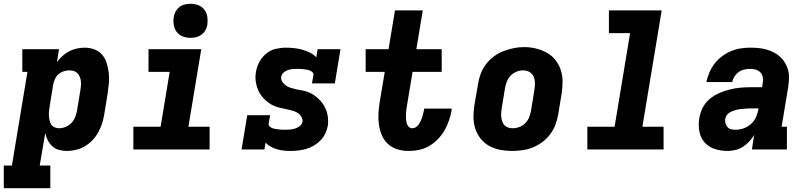

<svg xmlns="http://www.w3.org/2000/svg" viewBox="-51 -790 4271 1015"><path d="M-31 205V85H12L94 -410H67V-530H261L250 -461Q262 -479 279 -494Q296 -509 315 -519Q334 -529 355 -533.5Q376 -538 397 -538Q424 -538 449 -528.5Q474 -519 490 -499.5Q506 -480 513.5 -455Q521 -430 524 -403.5Q527 -377 524.5 -349.5Q522 -322 518 -295L500 -185Q496 -161 488.5 -137Q481 -113 468.5 -90.5Q456 -68 438 -49Q420 -30 398 -17Q376 -4 351.5 2Q327 8 303 8Q281 8 261 2.5Q241 -3 226 -16.5Q211 -30 202 -48Q193 -66 188 -86L159 85H215V205ZM261 -112Q278 -112 295.5 -119Q313 -126 326 -139.5Q339 -153 346 -170Q353 -187 356 -204L374 -314Q376 -326 377 -338.5Q378 -351 376.5 -362.5Q375 -374 370.5 -384.5Q366 -395 358.5 -403Q351 -411 339.5 -414.5Q328 -418 316 -418Q301 -418 285.5 -413Q270 -408 258 -397.5Q246 -387 239.5 -372Q233 -357 230 -342L212 -232Q210 -219 208.5 -206Q207 -193 207.5 -180.5Q208 -168 210.5 -155.5Q213 -143 219 -133Q225 -123 236.5 -117.5Q248 -112 261 -112Z M654 0V-120H798L846 -410H734V-530H1013L945 -120H1057V0ZM956 -590Q935 -590 915 -597.5Q895 -605 883 -621.5Q871 -638 867.5 -659Q864 -680 868 -702Q870 -717 878 -730.5Q886 -744 898.5 -753.5Q911 -763 926.5 -766.5Q942 -770 956 -770Q978 -770 997.5 -762.5Q1017 -755 1029.5 -738.5Q1042 -722 1045 -701Q1048 -680 1045 -658Q1042 -643 1034.5 -629.5Q1027 -616 1014 -606.5Q1001 -597 986 -593.5Q971 -590 956 -590Z M1485 8Q1467 8 1448.5 6Q1430 4 1412.5 -1Q1395 -6 1379.5 -15Q1364 -24 1353 -36L1347 0H1226L1256 -181H1377L1369 -136Q1368 -128 1374 -122Q1380 -116 1387.5 -113Q1395 -110 1403.5 -108.5Q1412 -107 1420.5 -106Q1429 -105 1437.5 -104.5Q1446 -104 1454 -104Q1467 -104 1480.5 -105Q1494 -106 1507.5 -110Q1521 -114 1533 -123Q1545 -132 1548 -146Q1550 -160 1542 -173Q1534 -186 1522 -193.5Q1510 -201 1495.5 -205Q1481 -209 1467 -212Q1453 -215 1438.5 -218Q1424 -221 1410.5 -225.5Q1397 -230 1384.5 -237Q1372 -244 1361 -253Q1350 -262 1340.5 -272.5Q1331 -283 1323.5 -295Q1316 -307 1311 -320.5Q1306 -334 1303 -348.5Q1300 -363 1299.5 -378Q1299 -393 1302 -408Q1306 -436 1319.5 -461.5Q1333 -487 1355.5 -506Q1378 -525 1406 -531.5Q1434 -538 1461 -538Q1483 -538 1505.5 -535.5Q1528 -533 1548.5 -527Q1569 -521 1588 -511.5Q1607 -502 1621 -487L1628 -530H1749L1719 -349H1598L1606 -394Q1607 -402 1601 -408Q1595 -414 1587.5 -417Q1580 -420 1572 -421.5Q1564 -423 1555.5 -424Q1547 -425 1538.5 -425.5Q1530 -426 1522 -426Q1509 -426 1496.5 -425Q1484 -424 1472 -420Q1460 -416 1449 -407Q1438 -398 1436 -386Q1433 -371 1441 -358.5Q1449 -346 1460.5 -338Q1472 -330 1486 -325.5Q1500 -321 1514.5 -318Q1529 -315 1543.5 -312.5Q1558 -310 1571.5 -305.5Q1585 -301 1597.5 -294Q1610 -287 1621 -278Q1632 -269 1641.5 -259Q1651 -249 1658.5 -237Q1666 -225 1671.5 -212Q1677 -199 1680 -184.5Q1683 -170 1683.5 -155Q1684 -140 1682 -125Q1678 -104 1668.5 -84Q1659 -64 1643.5 -48Q1628 -32 1608.5 -20.5Q1589 -9 1568.5 -3Q1548 3 1527 5.5Q1506 8 1485 8Z M2109 8Q2079 8 2050.5 -0.5Q2022 -9 2001 -28Q1980 -47 1968.5 -73Q1957 -99 1952.5 -128.5Q1948 -158 1949.5 -188Q1951 -218 1956 -249L1983 -410H1882V-530H2003L2037 -735H2184L2150 -530H2284V-410H2130L2100 -229Q2098 -218 2096.5 -206.5Q2095 -195 2095 -183.5Q2095 -172 2095.5 -160.5Q2096 -149 2099 -138.5Q2102 -128 2109.5 -120Q2117 -112 2129 -112Q2139 -112 2148 -118Q2157 -124 2163 -133Q2169 -142 2173.5 -151.5Q2178 -161 2181 -171Q2184 -181 2186.5 -191Q2189 -201 2191 -211Q2191 -212 2191 -213.5Q2191 -215 2192 -216H2337Q2337 -214 2336.5 -211Q2336 -208 2336 -205Q2331 -178 2322 -151.5Q2313 -125 2298.5 -100Q2284 -75 2263 -53.5Q2242 -32 2216.5 -17.5Q2191 -3 2163.5 2.5Q2136 8 2109 8Z M2656 8Q2624 8 2593 2Q2562 -4 2535.5 -18.5Q2509 -33 2490 -57Q2471 -81 2461.5 -110Q2452 -139 2452 -171Q2452 -203 2457 -235L2476 -345Q2480 -373 2490 -399.5Q2500 -426 2517.5 -449.5Q2535 -473 2559 -491Q2583 -509 2610 -519.5Q2637 -530 2664.5 -535.5Q2692 -541 2720 -541Q2752 -541 2782.5 -533.5Q2813 -526 2839.5 -511.5Q2866 -497 2885 -473Q2904 -449 2913.5 -420Q2923 -391 2923 -359Q2923 -327 2918 -295L2900 -185Q2895 -157 2885 -130.5Q2875 -104 2857.5 -80.5Q2840 -57 2816 -39Q2792 -21 2765.5 -10.5Q2739 0 2711 4Q2683 8 2656 8ZM2659 -112Q2677 -112 2694.5 -118.5Q2712 -125 2725.5 -138.5Q2739 -152 2746 -169.5Q2753 -187 2756 -204L2774 -314Q2777 -333 2777 -351Q2777 -369 2770 -385Q2763 -401 2748 -409.5Q2733 -418 2714 -418Q2697 -418 2679.5 -411Q2662 -404 2649 -390.5Q2636 -377 2629 -360Q2622 -343 2619 -326L2601 -216Q2599 -204 2598.5 -191.5Q2598 -179 2599.5 -167.5Q2601 -156 2605 -145.5Q2609 -135 2617 -127Q2625 -119 2636 -115.5Q2647 -112 2659 -112Z M3054 0V-120H3198L3280 -615H3168V-735H3447L3345 -120H3457V0Z M3795 8Q3760 8 3727.5 -2.5Q3695 -13 3673.5 -37.5Q3652 -62 3646 -96Q3640 -130 3646 -165Q3650 -193 3663.5 -220Q3677 -247 3700.5 -266.5Q3724 -286 3751.5 -298Q3779 -310 3807 -317Q3835 -324 3863.5 -326.5Q3892 -329 3920 -329H3978L3981 -350Q3984 -365 3981.5 -380.5Q3979 -396 3969.5 -406.5Q3960 -417 3945.5 -421.5Q3931 -426 3915 -426Q3900 -426 3884 -422.5Q3868 -419 3854.5 -409.5Q3841 -400 3832 -386Q3823 -372 3820 -356H3683Q3689 -383 3699.5 -407.5Q3710 -432 3726.5 -453.5Q3743 -475 3765.5 -492Q3788 -509 3813 -519.5Q3838 -530 3864 -534Q3890 -538 3915 -538Q3937 -538 3959 -536Q3981 -534 4001.5 -528Q4022 -522 4040.5 -512.5Q4059 -503 4074 -489Q4089 -475 4099.5 -457Q4110 -439 4115.5 -418.5Q4121 -398 4120 -375.5Q4119 -353 4116 -331L4081 -120H4109V0H3924L3936 -77Q3925 -58 3909.5 -41.5Q3894 -25 3875.5 -13.5Q3857 -2 3836 3Q3815 8 3795 8ZM3836 -104Q3858 -104 3880 -111.5Q3902 -119 3919.5 -135Q3937 -151 3946 -172Q3955 -193 3959 -215V-217H3920Q3910 -217 3900.5 -216.5Q3891 -216 3881.5 -215Q3872 -214 3862 -213Q3852 -212 3842.5 -209.5Q3833 -207 3823.5 -203.5Q3814 -200 3805 -194.5Q3796 -189 3790.5 -180.5Q3785 -172 3783 -162Q3781 -150 3784 -138.5Q3787 -127 3794.5 -118.5Q3802 -110 3813 -107Q3824 -104 3836 -104Z"/></svg>

Font: Iosevka Slab HvExObl
Style: Regular
Weight: 900
Width: 7
Italic angle: -9°
Monospace: yes
Designer: Belleve Invis
Foundry: Belleve Invis
Version: Version 11.1.1; ttfautohint (v1.8.3)